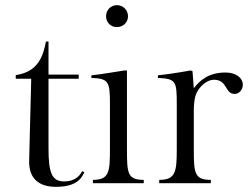

<svg xmlns="http://www.w3.org/2000/svg" viewBox="-20 -710 966 744"><path d="M101 -405 93 -88C91 -17 132 14 197 14C289 14 299 -31 307 -42L299 -47C292 -35 276 -7 228 -7C181 -7 168 -41 168 -134V-405H285V-421H168V-549H158C147 -490 126 -431 41 -419V-405Z M406 -133V-311C406 -394 400 -406 334 -408V-418C359 -420 462 -437 462 -437H472V-133C472 -40 473 -13 537 -13V0H340V-13C404 -13 406 -45 406 -133ZM391 -647C391 -671 409 -690 433 -690C457 -690 476 -671 476 -647C476 -623 457 -605 433 -605C409 -605 391 -623 391 -647Z M726 -434 731 -368C756 -401 791 -429 854 -429C897 -429 921 -406 921 -382C921 -365 909 -346 889 -346C851 -346 862 -401 809 -401C788 -401 762 -385 745 -356C733 -336 731 -306 731 -279V-133C731 -40 733 -13 797 -13V0H597V-13C661 -13 665 -45 665 -133V-307C665 -395 662 -405 592 -408V-418C654 -425 719 -437 719 -437Z"/></svg>

Font: Open Baskerville 0.0.53
Style: Normal
Weight: 400
Designer: Isaac Moore, James Puckett, Rob Mientjes
Foundry: The Open Baskerville Project
Version: 0.0.53 (g939f078)